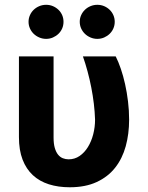

<svg xmlns="http://www.w3.org/2000/svg" viewBox="-20 -785 629 815"><path d="M207.4 -545.5V-201.7Q207.4 -175.1 212.5 -157.3Q217.7 -139.6 226.4 -128.7Q235.1 -117.9 246.8 -113.3Q258.5 -108.7 271.3 -108.7Q297.2 -108.7 318 -123Q338.8 -137.4 353.3 -161Q367.9 -184.7 375.7 -215Q383.5 -245.4 383.5 -277Q382.5 -309.7 378.4 -344.3Q374.3 -378.9 367.5 -413.5Q360.8 -448.2 351.7 -481.7Q342.7 -515.3 332 -545.5H471.2Q482.6 -523.1 492.9 -492.9Q503.2 -462.7 511 -427.7Q518.8 -392.8 523.4 -354.4Q528.1 -316.1 528.1 -277Q528.1 -216.6 513.7 -164.2Q499.3 -111.9 468.8 -73.2Q438.2 -34.4 390.4 -12.3Q342.7 9.9 275.9 9.9Q227.3 9.9 187.5 -2.7Q147.7 -15.3 119.5 -41.4Q91.3 -67.5 75.8 -107.6Q60.4 -147.7 60.4 -203.1V-545.5ZM318.5 -692.5Q318.5 -707.4 324.4 -720.5Q330.3 -733.7 340.4 -743.4Q350.5 -753.2 364.2 -758.9Q377.8 -764.6 393.1 -764.6Q408.7 -764.6 422.1 -758.9Q435.4 -753.2 445.5 -743.4Q455.6 -733.7 461.3 -720.5Q467 -707.4 467 -692.5Q467 -677.6 461.3 -664.4Q455.6 -651.3 445.5 -641.5Q435.4 -631.7 422.1 -625.9Q408.7 -620 393.1 -620Q377.8 -620 364.2 -625.9Q350.5 -631.7 340.4 -641.5Q330.3 -651.3 324.4 -664.4Q318.5 -677.6 318.5 -692.5ZM101.2 -692.5Q101.2 -707.4 107.1 -720.5Q112.9 -733.7 123 -743.4Q133.2 -753.2 146.8 -758.9Q160.5 -764.6 175.8 -764.6Q191.4 -764.6 204.7 -758.9Q218 -753.2 228.2 -743.4Q238.3 -733.7 244 -720.5Q249.6 -707.4 249.6 -692.5Q249.6 -677.6 244 -664.4Q238.3 -651.3 228.2 -641.5Q218 -631.7 204.7 -625.9Q191.4 -620 175.8 -620Q160.5 -620 146.8 -625.9Q133.2 -631.7 123 -641.5Q112.9 -651.3 107.1 -664.4Q101.2 -677.6 101.2 -692.5Z"/></svg>

Font: Cannonade
Style: Bold
Weight: 700
Designer: Rasmus Andersson
Foundry: rsms
Version: Version 3.012;git-f93a4a705